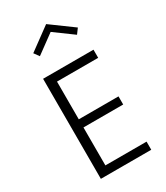

<svg xmlns="http://www.w3.org/2000/svg" viewBox="-273 -1262 1183 1371"><g transform="rotate(-30 319.0 -576.0)"><path d="M134.5 0V-825H550V-758H210.5V-447H538V-380H210.5V-67H550V0ZM195.5 -976 165 -1018 348.5 -1152.5 532.5 -1018 501.5 -976 348.5 -1088Z"/></g></svg>

Font: Spartan Thin
Style: Regular
Weight: 400
Version: Version 1.004